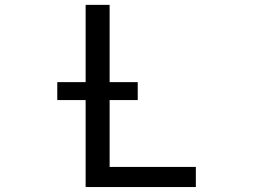

<svg xmlns="http://www.w3.org/2000/svg" viewBox="-20 -752 1040 774"><path d="M210.9 -348.6V-420.9H325.2V-732.4H421.9V-420.9H535.2V-348.6H421.9V-79.1H769.5V2H325.2V-348.6Z"/></svg>

Font: Gen Shin Gothic Monospace Regular
Style: Regular
Weight: 400
Designer: [Source Han Sans]
Ryoko NISHIZUKA  (kana & ideographs); Paul D. Hunt (Latin, Greek & Cyrillic); Wenlong ZHANG  (bopomofo
Version: Version 1.002.20150607